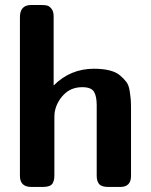

<svg xmlns="http://www.w3.org/2000/svg" viewBox="-20 -742 601 762"><path d="M59.1 -43.9V-673.8Q59.1 -721.7 103 -722.2H143.1Q158.2 -722.2 167 -720Q175.8 -717.8 184.3 -707.3Q192.9 -696.8 192.9 -676.8V-402.8Q258.8 -468.8 352.1 -469.2Q388.2 -469.2 414.6 -462.6Q440.9 -456.1 456.5 -442.6Q472.2 -429.2 481.7 -416.5Q491.2 -403.8 494.6 -381.3Q498 -358.9 499 -345.5Q500 -332 500 -308.1V-43.9Q500 0 457 0H410.2Q383.3 0 373.5 -11.5Q363.8 -22.9 363.8 -43.9V-324.2Q363.8 -360.4 352.8 -378.2Q341.8 -396 306.2 -396Q261.2 -396 232.2 -365.5Q203.1 -335 196.8 -294.9Q195.8 -290 195.8 -259.8V-49.8Q195.8 -37.6 194.8 -31.2Q193.8 -24.9 189.9 -16.4Q186 -7.8 175.5 -3.9Q165 0 148.9 0H105Q59.1 0 59.1 -43.9Z"/></svg>

Font: CMU Sans Serif
Style: Bold
Weight: 700
Version: Version 0.7.0